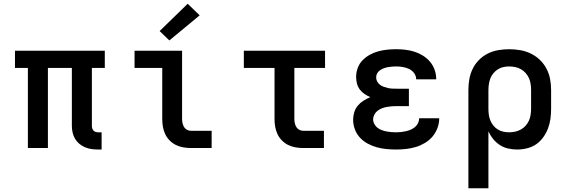

<svg xmlns="http://www.w3.org/2000/svg" viewBox="-20 -791 3040 1026"><path d="M505 8Q487 8 469 5.5Q451 3 434.5 -4Q418 -11 404 -22.5Q390 -34 381 -49.5Q372 -65 368 -82.5Q364 -100 364 -118V-428H236V0H129V-428H60V-520H540V-428H471V-118Q471 -111 473 -104.5Q475 -98 480 -93Q485 -88 491.5 -86Q498 -84 505 -84H523V8Z M1001 0Q980 0 959.5 -3.5Q939 -7 920.5 -16Q902 -25 887 -40Q872 -55 863 -74Q854 -93 850.5 -113.5Q847 -134 847 -155V-428H699V-520H953V-155Q953 -144 955.5 -132.5Q958 -121 964 -111.5Q970 -102 980 -97Q990 -92 1001 -92H1111V0ZM885 -575 833 -625 983 -771 1047 -709Z M1601 0Q1580 0 1559.5 -3.5Q1539 -7 1520.5 -16Q1502 -25 1487 -40Q1472 -55 1463 -74Q1454 -93 1450.5 -113.5Q1447 -134 1447 -155V-428H1283V-520H1717V-428H1553V-155Q1553 -144 1555.5 -132.5Q1558 -121 1564 -111.5Q1570 -102 1580 -97Q1590 -92 1601 -92H1711V0Z M2097 8Q2071 8 2045 5.5Q2019 3 1993.5 -4Q1968 -11 1945 -23.5Q1922 -36 1904 -55Q1886 -74 1876.5 -99.5Q1867 -125 1867 -151Q1867 -171 1873 -191Q1879 -211 1892 -226.5Q1905 -242 1922.5 -253Q1940 -264 1959 -272Q1942 -279 1927.5 -289Q1913 -299 1902.5 -313Q1892 -327 1887.5 -344.5Q1883 -362 1883 -380Q1883 -404 1891.5 -427.5Q1900 -451 1917 -468.5Q1934 -486 1955.5 -498Q1977 -510 2000.5 -516.5Q2024 -523 2048.5 -525.5Q2073 -528 2097 -528Q2122 -528 2147 -525Q2172 -522 2195.5 -514.5Q2219 -507 2240.5 -493.5Q2262 -480 2278 -461Q2294 -442 2302.5 -418Q2311 -394 2311 -369Q2311 -369 2311 -368Q2311 -367 2311 -367H2204Q2204 -367 2204 -367Q2204 -367 2204 -367Q2204 -385 2193 -400Q2182 -415 2166 -422.5Q2150 -430 2132.5 -433Q2115 -436 2097 -436Q2086 -436 2074.5 -435Q2063 -434 2052 -432Q2041 -430 2030.5 -426Q2020 -422 2010.5 -415.5Q2001 -409 1995.5 -399Q1990 -389 1990 -378Q1990 -378 1990 -378Q1990 -378 1990 -378Q1990 -366 1995.5 -355.5Q2001 -345 2010.5 -338Q2020 -331 2031 -327Q2042 -323 2053.5 -320.5Q2065 -318 2076.5 -317.5Q2088 -317 2100 -317H2165V-224H2100Q2087 -224 2073.5 -223Q2060 -222 2046.5 -219.5Q2033 -217 2020.5 -212Q2008 -207 1997.5 -199Q1987 -191 1980.5 -178.5Q1974 -166 1974 -153Q1974 -140 1980.5 -128Q1987 -116 1997.5 -108Q2008 -100 2020.5 -95.5Q2033 -91 2045.5 -88.5Q2058 -86 2071 -85Q2084 -84 2097 -84Q2111 -84 2124 -85.5Q2137 -87 2150 -90Q2163 -93 2175.5 -98.5Q2188 -104 2198 -112.5Q2208 -121 2214 -133.5Q2220 -146 2220 -159H2327Q2327 -159 2327 -158.5Q2327 -158 2327 -158Q2327 -132 2317.5 -106.5Q2308 -81 2291 -61Q2274 -41 2250.5 -27Q2227 -13 2202 -5.5Q2177 2 2150.5 5Q2124 8 2097 8Z M2483 215V-310Q2483 -339 2488 -368Q2493 -397 2506 -423.5Q2519 -450 2540 -471Q2561 -492 2587 -505Q2613 -518 2642.5 -523Q2672 -528 2701 -528Q2730 -528 2759.5 -523Q2789 -518 2816 -505Q2843 -492 2864.5 -471.5Q2886 -451 2900 -424.5Q2914 -398 2919.5 -369Q2925 -340 2925 -310V-210Q2925 -183 2921.5 -156.5Q2918 -130 2908.5 -105Q2899 -80 2883 -57.5Q2867 -35 2845 -20Q2823 -5 2796.5 1.5Q2770 8 2743 8Q2719 8 2695 2.5Q2671 -3 2651 -16Q2631 -29 2615.5 -48Q2600 -67 2590 -89V215ZM2701 -84Q2717 -84 2733 -87.5Q2749 -91 2763.5 -99Q2778 -107 2789 -119.5Q2800 -132 2806.5 -146.5Q2813 -161 2815.5 -177.5Q2818 -194 2818 -210V-310Q2818 -326 2815.5 -342.5Q2813 -359 2806.5 -373.5Q2800 -388 2789 -400.5Q2778 -413 2764 -421Q2750 -429 2733.5 -432.5Q2717 -436 2701 -436Q2685 -436 2669.5 -432.5Q2654 -429 2640.5 -420.5Q2627 -412 2616.5 -399.5Q2606 -387 2600.5 -372.5Q2595 -358 2592.5 -342Q2590 -326 2590 -310V-210Q2590 -194 2592 -178.5Q2594 -163 2600 -148Q2606 -133 2616 -120.5Q2626 -108 2639.5 -99.5Q2653 -91 2669 -87.5Q2685 -84 2701 -84Z"/></svg>

Font: Iosevka SS04 Semibold Extended
Style: Regular
Weight: 600
Width: 7
Monospace: yes
Designer: Belleve Invis
Foundry: Belleve Invis
Version: Version 19.0.0; ttfautohint (v1.8.4)